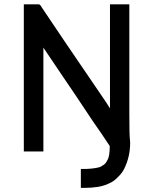

<svg xmlns="http://www.w3.org/2000/svg" viewBox="-20 -701 723 901"><path d="M496.1 -192.4V-680.7H513.7H516.6H520.5H523.4H526.4H533.2H539.1H546.9H552.7H561.5H569.3H586.9V-171.9Q586.9 -64.5 589.8 -44.9Q590.8 -38.1 590.8 -31.2Q590.8 35.2 562.5 91.8Q551.8 112.3 536.1 127Q521.5 143.6 502.9 154.3Q471.7 170.9 440.4 175.8Q409.2 180.7 377.9 180.7H359.4V163.1V160.2V158.2V147.5V137.7V130.9V124V117.2V110.4V91.8H378.9H381.8H384.8Q429.7 89.8 451.2 82Q460 77.1 467.8 71.8Q475.6 66.4 480.5 56.6Q490.2 42 492.7 22.5Q495.1 2.9 495.1 -15.6Q456.1 -75.2 416 -131.8L334 -254.9Q304.7 -297.9 276.4 -339.8Q248 -381.8 224.6 -416.5Q201.2 -451.2 183.6 -477.5V-429.7V9.8H165H162.1H159.2H149.4H139.6H133.8H126H118.2H110.4H91.8V-680.7H110.4H113.3H117.2H125H133.8H139.6H144.5H150.4H157.2H164.1L169.9 -675.8Q173.8 -671.9 174.8 -668Q250 -554.7 477.5 -221.7Q486.3 -207 496.1 -192.4Z"/></svg>

Font: LeFont
Style: Default
Weight: 400
Designer: Leryon MEDIA
Version: Version 1.0